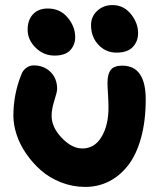

<svg xmlns="http://www.w3.org/2000/svg" viewBox="-20 -798 659 763"><path d="M442.9 -588.9Q400.4 -588.9 371.1 -620.1Q341.8 -651.4 341.8 -698.2Q341.8 -732.4 366.5 -755.1Q391.1 -777.8 426.8 -777.8Q471.2 -777.8 500 -742.4Q528.8 -707 528.8 -666Q528.8 -633.8 507.8 -611.3Q486.8 -588.9 442.9 -588.9ZM196.8 -577.1Q153.3 -577.1 121.6 -608.4Q89.8 -639.6 89.8 -680.2Q89.8 -718.8 111.3 -741.5Q132.8 -764.2 169.9 -764.2Q218.8 -764.2 248.8 -728.3Q278.8 -692.4 278.8 -650.9Q278.8 -619.1 258.8 -598.1Q238.8 -577.1 196.8 -577.1ZM318.8 -55.2Q268.6 -55.2 222.7 -73.2Q176.8 -91.3 143.1 -120.8Q109.4 -150.4 84 -187.3Q58.6 -224.1 45.9 -263.2Q33.2 -302.2 33.2 -337.9Q33.2 -423.8 64.9 -502Q70.3 -517.6 83.7 -527.8Q97.2 -538.1 113.8 -538.1Q154.3 -538.1 180.7 -512.2Q207 -486.3 207 -444.8Q207 -432.6 196 -398.4Q185.1 -364.3 185.1 -337.9Q185.1 -292.5 225.3 -250.2Q265.6 -208 307.1 -208Q356 -208 383.5 -254.2Q411.1 -300.3 411.1 -370.1Q411.1 -393.6 409.2 -424.1Q407.2 -454.6 407.2 -469.2Q407.2 -503.4 420.2 -520.3Q433.1 -537.1 465.8 -537.1Q559.1 -537.1 559.1 -402.8Q559.1 -317.4 540.5 -250.2Q522 -183.1 489 -140.9Q456.1 -98.6 412.8 -76.9Q369.6 -55.2 318.8 -55.2Z"/></svg>

Font: Shantell Sans Irregular Bouncy
Style: Bold
Weight: 700
Designer: Stephen Nixon, Anya Danilova, Shantell Martin
Foundry: Arrow Type
Version: Version 1.006;[9816181b4]